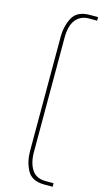

<svg xmlns="http://www.w3.org/2000/svg" viewBox="-155 -891 637 1150"><g transform="rotate(15 163.5 -316.0)"><path d="M115 38V-670Q115 -736 143 -789Q171 -842 251 -842H301V-820H251Q199 -820 169 -783Q139 -746 139 -670V38Q139 105 166 146.5Q193 188 251 188H301V210H251Q171 210 143 157Q115 104 115 38Z"/></g></svg>

Font: Exo Thin
Style: Regular
Weight: 250
Designer: Natanael Gama
Foundry: Natanael Gama
Version: Version 1.500; ttfautohint (v1.6)